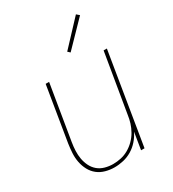

<svg xmlns="http://www.w3.org/2000/svg" viewBox="-185 -858 870 967"><g transform="rotate(-30 250.0 -374.5)"><path d="M194 8Q168 8 142.5 1Q117 -6 97.5 -21.5Q78 -37 66 -59.5Q54 -82 49 -107.5Q44 -133 45.5 -159.5Q47 -186 51 -213L103 -530H123L70 -210Q66 -186 65 -162Q64 -138 68 -115.5Q72 -93 82 -72.5Q92 -52 109 -37.5Q126 -23 149 -16.5Q172 -10 196 -10Q219 -10 242 -15Q265 -20 286 -32Q307 -44 324.5 -61.5Q342 -79 354 -100Q366 -121 373 -143.5Q380 -166 383 -189L440 -530H459L372 0H352L368 -99Q356 -74 337.5 -53Q319 -32 295.5 -18Q272 -4 246 2Q220 8 194 8ZM291 -604 278 -616 410 -757 426 -743Z"/></g></svg>

Font: Iosevka Curly Thin Oblique
Style: Regular
Weight: 100
Italic angle: -9°
Monospace: yes
Designer: Belleve Invis
Foundry: Belleve Invis
Version: Version 11.1.0; ttfautohint (v1.8.3)